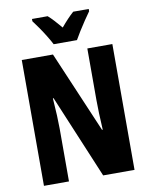

<svg xmlns="http://www.w3.org/2000/svg" viewBox="-99 -1001 836 1073"><g transform="rotate(-10 319.0 -465.0)"><path d="M576 0H398L200 -473H196Q200 -418 202 -374.5Q204 -331 204 -300V0H62V-714H239L436 -252H440Q437 -304 435.5 -346Q434 -388 434 -420V-714H576ZM253 -770Q244 -788 227 -816Q210 -844 191 -871.5Q172 -899 158 -917V-930H247Q263 -916 281 -896.5Q299 -877 319 -853Q340 -878 357.5 -896.5Q375 -915 392 -930H480V-917Q466 -898 448 -871Q430 -844 413 -817Q396 -790 385 -770Z"/></g></svg>

Font: Noto Sans Lao Looped ExtraCondensed ExtraBold
Style: Regular
Weight: 800
Width: 2
Designer: Mark Frömberg, Ben Mitchell
Foundry: The Fontpad Ltd
Version: Version 1.002; ttfautohint (v1.8.4.7-5d5b)